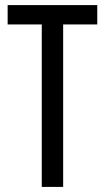

<svg xmlns="http://www.w3.org/2000/svg" viewBox="-20 -734 413 754"><path d="M228 0H144V-638H10V-714H362V-638H228Z"/></svg>

Font: Noto Sans Display Condensed
Style: Regular
Weight: 400
Width: 3
Designer: Monotype Design Team
Foundry: Monotype Imaging Inc.
Version: Version 1.900